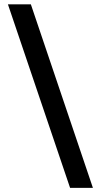

<svg xmlns="http://www.w3.org/2000/svg" viewBox="-20 -802 487 899"><path d="M17.1 -781.7H124.5L415 77.6H308.1Z"/></svg>

Font: Epilogue SemiBold
Style: Regular
Weight: 600
Designer: Tyler Finck
Foundry: Etcetera Type Co
Version: Version 2.112